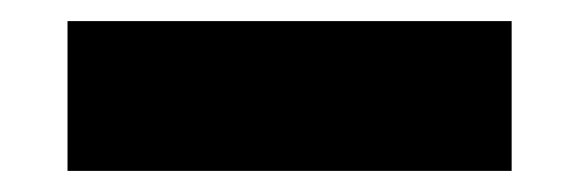

<svg xmlns="http://www.w3.org/2000/svg" viewBox="-20 -374 549 182"><path d="M44 -354H465V-212H44Z"/></svg>

Font: Sora-SIA
Style: Bold
Weight: 700
Designer: Jonathan Barnbrook, Julián Moncada
Foundry: Barnbrook Fonts
Version: Version 2.000